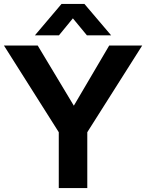

<svg xmlns="http://www.w3.org/2000/svg" viewBox="-25 -963 748 983"><path d="M703.1 -730 421.9 -286.1V0H275.9V-286.1L-4.9 -730H168L353 -421.9L534.2 -730ZM153.8 -782.2 290 -942.9H407.2L543.9 -782.2H419.9L348.1 -869.1L276.9 -782.2Z"/></svg>

Font: Nacelle Bold
Style: Regular
Weight: 700
Designer: Sora Sagano
Foundry: Sora Sagano
Version: Version 1.000;FEAKit 1.0